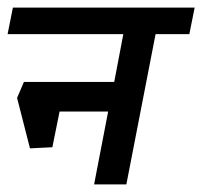

<svg xmlns="http://www.w3.org/2000/svg" viewBox="-44 -486 533 506"><path d="M366 -396 289 0H204L241 -192H113L94 -98L35 -95L1 -228L19 -270H257L281 -396H-24L-10 -466H469L455 -396Z"/></svg>

Font: Cambay Devanagari
Style: Bold Italic
Weight: 700
Designer: Pooja Saxena
Foundry: Pooja Saxena
Version: Version 1.005;PS 001.005;hotconv 1.0.70;makeotf.lib2.5.58329